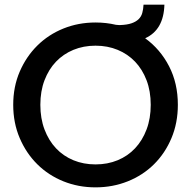

<svg xmlns="http://www.w3.org/2000/svg" viewBox="-20 -801 824 828"><path d="M747 -349Q747 -271 719.5 -205.5Q692 -140 644 -92.5Q596 -45 531 -19Q466 7 392 7Q318 7 253.5 -19Q189 -45 141 -92.5Q93 -140 65 -205.5Q37 -271 37 -349Q37 -427 65 -492Q93 -557 141 -604.5Q189 -652 253.5 -678Q318 -704 392 -704Q415 -704 437 -701.5Q459 -699 480 -694Q487 -693 492.5 -693Q498 -693 499 -693Q528 -694 547 -700.5Q566 -707 577.5 -718Q589 -729 593.5 -745Q598 -761 599 -781H689Q686 -672 606 -636Q671 -589 709 -515.5Q747 -442 747 -349ZM154 -349Q154 -290 172 -242.5Q190 -195 221.5 -161.5Q253 -128 296.5 -110Q340 -92 392 -92Q444 -92 487.5 -110Q531 -128 562.5 -161.5Q594 -195 612 -242.5Q630 -290 630 -349Q630 -408 612 -455Q594 -502 562.5 -535Q531 -568 487.5 -586Q444 -604 392 -604Q340 -604 296.5 -586Q253 -568 221.5 -535Q190 -502 172 -455Q154 -408 154 -349Z"/></svg>

Font: SVN-Poppins Medium
Style: Regular
Weight: 500
Designer: Ninad Kale (Devanagari), Jonny Pinhorn (Latin)
Foundry: Indian Type Foundry
Version: Version 3.002 2017; ttfautohint (v1.8.3)